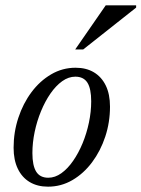

<svg xmlns="http://www.w3.org/2000/svg" viewBox="-20 -690 530 720"><path d="M263.5 -436Q303.5 -436 332.2 -418.8Q361 -401.5 376.8 -369Q392.5 -336.5 392.5 -290Q392.5 -231.5 374.8 -177.8Q357 -124 325.5 -81.8Q294 -39.5 251.8 -14.8Q209.5 10 160 10Q120.5 10 91.5 -7.2Q62.5 -24.5 46.8 -57.2Q31 -90 31 -136Q31 -194.5 48.8 -248.2Q66.5 -302 98 -344.2Q129.5 -386.5 171.8 -411.2Q214 -436 263.5 -436ZM161 -23.5Q186.5 -23.5 210.2 -40.5Q234 -57.5 254.2 -86.8Q274.5 -116 289.8 -153Q305 -190 313.5 -230.5Q322 -271 322 -310Q322 -357.5 307.8 -380Q293.5 -402.5 262.5 -402.5Q237 -402.5 213.2 -385.5Q189.5 -368.5 169.2 -339.2Q149 -310 133.8 -273Q118.5 -236 110 -195.5Q101.5 -155 101.5 -116Q101.5 -69 115.8 -46.2Q130 -23.5 161 -23.5ZM262 -504.5 376.5 -670H490.5V-661.5L292 -504.5Z"/></svg>

Font: Newsreader Text
Style: Italic
Weight: 400
Italic angle: -17°
Designer: Hugues Gentile
Foundry: Production Type
Version: Version 1.001